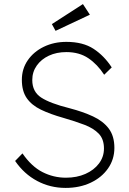

<svg xmlns="http://www.w3.org/2000/svg" viewBox="-20 -910 633 940"><path d="M301 10Q226 10 162 -24Q98 -58 54 -122L90 -159Q134 -95 188 -67.5Q242 -40 303 -40Q356 -40 398 -58.5Q440 -77 464.5 -109.5Q489 -142 489 -183Q489 -229 463.5 -255.5Q438 -282 393.5 -299Q349 -316 290 -333Q226 -351 180.5 -373Q135 -395 111 -429.5Q87 -464 87 -519Q87 -573 116 -615Q145 -657 194.5 -681Q244 -705 305 -705Q386 -705 438 -671Q490 -637 527 -580L490 -544Q457 -595 412.5 -625Q368 -655 305 -655Q257 -655 219.5 -637.5Q182 -620 160 -589Q138 -558 138 -518Q138 -461 181.5 -432.5Q225 -404 321 -380Q386 -363 435.5 -340Q485 -317 512.5 -280.5Q540 -244 540 -186Q540 -130 509 -85.5Q478 -41 424 -15.5Q370 10 301 10ZM252 -759 234 -792 386 -890 420 -838Z"/></svg>

Font: Lexend ExtraLight
Style: Regular
Weight: 200
Designer: Bonnie Shaver-Troup, Thomas Jockin
Foundry: Lexend
Version: Version 1.007; ttfautohint (v1.8.3)